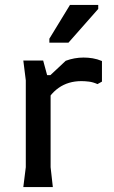

<svg xmlns="http://www.w3.org/2000/svg" viewBox="-20 -754 459 774"><path d="M74 0 84 -80V-430L74 -510H154L170 -451H184V-80L193 0ZM153 -317V-423L245 -509Q280 -522 317 -522Q335 -522 353.5 -519Q372 -516 391 -508V-425L373 -415Q355 -423 338.5 -425Q322 -427 308 -427Q255 -427 216 -399.5Q177 -372 153 -317ZM256 -582H179V-598L262 -734H376V-718Z"/></svg>

Font: AR One Sans Medium
Style: Regular
Weight: 500
Designer: Niteesh Yadav
Foundry: Niteesh Yadav
Version: Version 1.001;gftools[0.9.33]